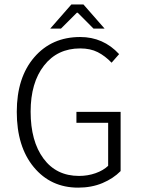

<svg xmlns="http://www.w3.org/2000/svg" viewBox="-20 -840 640 872"><path d="M208 -710 304.2 -819.8H358.9L455.1 -710H404.8L333 -782.2H329.1L256.8 -710ZM335 12.2Q210.4 12.2 133.3 -81.1Q56.2 -174.3 56.2 -332Q56.2 -487.8 135.5 -579.8Q214.8 -671.9 344.2 -671.9Q449.2 -671.9 521 -594.2L486.8 -555.2Q457.5 -585.9 424.1 -603Q390.6 -620.1 344.2 -620.1Q240.7 -620.1 179.9 -542.2Q119.1 -464.4 119.1 -333Q119.1 -198.7 177.5 -119.9Q235.8 -41 338.9 -41Q378.9 -41 414.1 -53.5Q449.2 -65.9 471.2 -86.9V-282.2H327.1V-332H527.8V-63Q494.6 -29.3 445.3 -8.5Q396 12.2 335 12.2Z"/></svg>

Font: Office Code Pro D Light
Style: Regular
Weight: 300
Designer: Nathan Rutzky & Paul D. Hunt
Foundry: Adobe Systems Incorporated
Version: Version 1.004;PS 001.004;hotconv 1.0.70;makeotf.lib2.5.58329